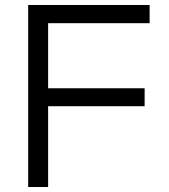

<svg xmlns="http://www.w3.org/2000/svg" viewBox="-20 -750 677 770"><path d="M93 0V-730H580V-657H173V-396H560V-324H173V0Z"/></svg>

Font: M PLUS 1 Thin
Style: Regular
Weight: 400
Version: Version 1.001